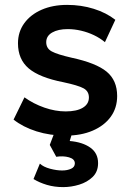

<svg xmlns="http://www.w3.org/2000/svg" viewBox="-20 -540 544 785"><path d="M249 14.5Q184.5 14.5 129.2 -3Q74 -20.5 35.5 -51L80 -142Q117 -115.5 161.5 -100Q206 -84.5 248.5 -84.5Q293.5 -84.5 318.5 -99.5Q343.5 -114.5 343.5 -141.5Q343.5 -167 321.5 -179Q299.5 -191 238.5 -204Q141.5 -223 97.5 -260.2Q53.5 -297.5 53.5 -363Q53.5 -409.5 79.2 -445Q105 -480.5 150.2 -500.2Q195.5 -520 254.5 -520Q312 -520 363.2 -504Q414.5 -488 451.5 -459L409 -367.5Q389.5 -384 364.5 -396Q339.5 -408 311.8 -414.5Q284 -421 257 -421Q217.5 -421 193.2 -407Q169 -393 169 -367.5Q169 -342 191.5 -329.8Q214 -317.5 273 -304Q373 -282.5 416 -247Q459 -211.5 459 -147.5Q459 -98.5 432.5 -62.2Q406 -26 358.8 -5.8Q311.5 14.5 249 14.5ZM238.5 225Q202.5 225 171.5 215.8Q140.5 206.5 117 192L143 129Q157.5 142.5 184.5 149.8Q211.5 157 234 157Q255 157 270.5 150Q286 143 286 128Q286 110 262 103.2Q238 96.5 210 101L183.5 52.5L211 -20H282.5L265 36.5Q317.5 41 349.2 63.5Q381 86 381 127Q381 162 358.8 183.5Q336.5 205 303.8 215Q271 225 238.5 225Z"/></svg>

Font: Geologica Roman Medium
Style: Regular
Weight: 500
Designer: Sindre Bremnes, Frode Helland
Foundry: Monokrom Skriftforlag AS
Version: Version 1.010;gftools[0.9.28]